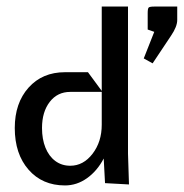

<svg xmlns="http://www.w3.org/2000/svg" viewBox="-20 -560 560 585"><path d="M445 -367 418 -382 450 -463 430 -470V-520Q430 -534 433 -537Q436 -540 450 -540H520V-499Q520 -479 501 -451ZM25 -170Q25 -246 67 -293Q109 -340 178 -340H248L290 -283V-540H370V-92L373 2L300 -2L296 -77Q276 -39 245 -17Q214 5 178 5Q109 5 67 -43Q25 -91 25 -170ZM108 -170Q108 -136 118.5 -110Q129 -84 148.5 -69.5Q168 -55 194 -55Q234 -55 262 -91.5Q290 -128 290 -180V-280H194Q155 -280 131.5 -249.5Q108 -219 108 -170Z"/></svg>

Font: Glametrix
Style: Bold
Weight: 700
Designer: gluk
Foundry: gluk
Version: Version 0.40